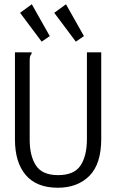

<svg xmlns="http://www.w3.org/2000/svg" viewBox="-20 -868 540 899"><path d="M251 11Q151 11 100.5 -48.5Q50 -108 50 -215V-623H128V-616Q122 -610 120.5 -603Q119 -596 119 -579V-214Q119 -138 148.5 -93Q178 -48 252 -48Q327 -48 357 -93Q387 -138 387 -217V-623H454V-218Q454 -100 398.5 -44.5Q343 11 251 11ZM175 -673 74 -808 129 -848 213 -699ZM335 -673 234 -808 289 -848 373 -699Z"/></svg>

Font: Ligconsolata
Style: Regular
Weight: 400
Monospace: yes
Designer: Raph Levien, Cyreal, Brenton Simpson
Foundry: Raph Levien, Cyreal, Google
Version: Version 3.001; ttfautohint (v1.8.2.53-6de2)